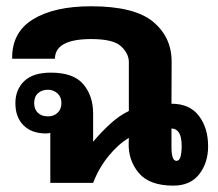

<svg xmlns="http://www.w3.org/2000/svg" viewBox="-20 -580 692 609"><path d="M88.4 -252.9Q88.4 -233.4 100.1 -222.2Q111.8 -210.9 132.3 -210.9Q150.4 -210.9 162.6 -222.2Q174.8 -233.4 174.8 -253.4Q174.8 -272.9 161.9 -284.2Q148.9 -295.4 132.3 -295.4Q112.8 -295.4 100.6 -284.4Q88.4 -273.4 88.4 -252.9ZM524.4 -382.8Q524.4 -382.8 523.9 -251Q581.5 -251 610.8 -212.6Q640.1 -174.3 640.1 -115.7Q640.1 -64 612.1 -27.6Q584 8.8 529.8 8.8Q453.6 8.8 419.9 -31.7Q386.2 -72.3 388.2 -127.4L388.7 -142.6Q355 -122.6 324.5 -85.2Q293.9 -47.9 275.4 0H139.6V-158.7Q137.2 -157.7 133.3 -157.2Q129.4 -156.7 125.5 -156.7Q80.6 -156.7 54.7 -182.4Q28.8 -208 28.8 -252.9Q28.8 -295.4 56.6 -322.5Q84.5 -349.6 141.1 -349.6Q213.4 -349.6 244.4 -312.7Q275.4 -275.9 275.4 -219.7V-130.4Q300.3 -160.2 328.9 -186.5Q357.4 -212.9 388.7 -228V-382.8Q388.7 -410.2 364 -433.1Q339.4 -456.1 269.5 -456.1Q211.9 -456.1 183.1 -440.4Q154.3 -424.8 154.3 -393.6H18.6Q17.1 -477.1 84.5 -518.6Q151.9 -560.1 269 -560.1Q406.2 -560.1 465.6 -511Q524.9 -461.9 524.4 -382.8ZM556.2 -116.7Q556.2 -146 547.6 -159.2Q539.1 -172.4 523.9 -172.4V-112.3Q523.9 -93.3 527.6 -81.5Q531.2 -69.8 540 -69.8Q548.8 -69.8 552.5 -82.8Q556.2 -95.7 556.2 -116.7Z"/></svg>

Font: Roboto Web
Style: Bold
Weight: 700
Designer: Google
Version: Version 1.200310; 2013